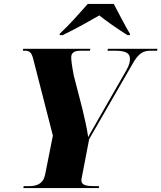

<svg xmlns="http://www.w3.org/2000/svg" viewBox="-20 -964 827 984"><path d="M286 -791V-784H301C369 -816 449 -862 489 -885C520 -860 570 -824 633 -784H646V-791C625 -823 584 -906 563 -944H430C387 -896 337 -838 286 -791ZM100 0H486L488 -10H465C425 -10 397 -14 397 -40C397 -46 399 -52 402 -69L437 -251L659 -636C691 -693 715 -704 752 -704H785L787 -714H533L531 -704H568C621 -704 646 -694 646 -662C646 -649 643 -630 627 -603L494 -371C466 -320 446 -289 432 -261C424 -316 414 -355 402 -407L358 -577C348 -630 345 -655 345 -671C345 -693 361 -704 392 -704H441L443 -714H99L97 -704H109C135 -704 144 -691 153 -651L251 -269L211 -68C201 -21 167 -10 129 -10H101Z"/></svg>

Font: Noto Serif Display SemiCondensed Black
Style: Italic
Weight: 900
Width: 4
Italic angle: -12°
Designer: Monotype Design Team
Foundry: Monotype Imaging Inc.
Version: Version 2.009